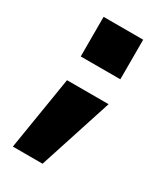

<svg xmlns="http://www.w3.org/2000/svg" viewBox="-175 -595 725 840"><g transform="rotate(30 188.0 -175.0)"><path d="M93 -320V-520H293V-320ZM33 170 93 -200H303L183 170Z"/></g></svg>

Font: M PLUS 1 Black
Style: Regular
Weight: 900
Designer: Coji Morishita
Foundry: UNDERFOREST DESIGN
Version: Version 1.001